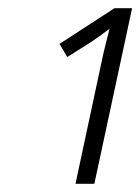

<svg xmlns="http://www.w3.org/2000/svg" viewBox="-20 -864 342 468"><path d="M210 -416 302 -844H259L125 -757L144 -725L201 -761Q221 -774 247 -794Q243 -777 237.5 -756Q232 -735 228 -715L164 -416Z"/></svg>

Font: Noto Sans UI SemiCondensed Light
Style: Italic
Weight: 300
Width: 4
Designer: Monotype Design Team
Foundry: Monotype Imaging Inc.
Version: 1.001